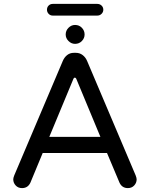

<svg xmlns="http://www.w3.org/2000/svg" viewBox="-20 -988 769 985"><path d="M251 -908Q238 -908 229.5 -917Q221 -926 221 -938Q221 -951 229.5 -959.5Q238 -968 251 -968H479Q492 -968 501 -959.5Q510 -951 510 -938Q510 -926 501 -917Q492 -908 479 -908ZM365 -763Q346 -763 331.5 -777.5Q317 -792 317 -811Q317 -831 331.5 -845.5Q346 -860 365 -860Q386 -860 400 -845.5Q414 -831 414 -811Q414 -792 400 -777.5Q386 -763 365 -763ZM93 -23Q73 -23 60.5 -36.5Q48 -50 48 -68Q48 -75 53 -88L302 -675Q310 -694 324.5 -705.5Q339 -717 359 -717H369Q389 -717 404 -705.5Q419 -694 427 -675L676 -88Q681 -75 681 -68Q681 -50 668.5 -36.5Q656 -23 636 -23Q606 -23 593 -51L529 -203H199L136 -51Q123 -23 93 -23ZM233 -286H495L372 -582Q369 -590 363.5 -589.5Q358 -589 356 -582Z"/></svg>

Font: Huninn
Style: Regular
Weight: 400
Designer: justfont
Foundry: justfont
Version: Version 1.003